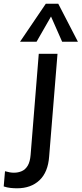

<svg xmlns="http://www.w3.org/2000/svg" viewBox="-115 -794 440 1035"><path d="M-88 129Q-61 137 -40 137Q-17 137 2.5 128.5Q22 120 34.5 99Q47 78 50 41L94 -504H195L150 49Q144 134 98 177.5Q52 221 -23 221Q-41 221 -59 219Q-77 217 -95 211ZM82 -569H-7L132 -774H199L305 -569H220L160 -705Z"/></svg>

Font: Muli SemiBold
Style: Italic
Weight: 600
Italic angle: -4.541°
Designer: Vernon Adams
Foundry: Vernon Adams
Version: Version 2.100; ttfautohint (v1.8.1.43-b0c9)